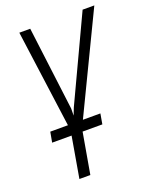

<svg xmlns="http://www.w3.org/2000/svg" viewBox="-137 -606 713 888"><g transform="rotate(-20 219.0 -162.5)"><path d="M284.2 1.5H187L151.9 202.6H98.1L132.8 1.5H37.1L46.4 -49.3H133.3L68.4 -528.3H122.1L173.8 -116.7L173.3 -82L187 -117.2L379.9 -528.3H437.5L207 -49.3H293Z"/></g></svg>

Font: MAUL Condensed Light Italic
Style: Light Italic
Weight: 300
Italic angle: -12°
Designer: MAUL
Version: Version 1.0; 2020; ttfautohint (v1.8.3)